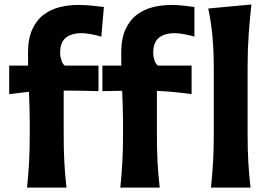

<svg xmlns="http://www.w3.org/2000/svg" viewBox="-20 -847 1212 867"><path d="M102.1 0Q108.4 -59.6 111.3 -115.2Q114.3 -170.9 114.3 -239.3V-293.9Q114.3 -324.2 113.3 -359.6Q112.3 -395 110.8 -432.6L21.5 -421.9V-550.8H106.9Q106.9 -565.4 106.7 -579.6Q106.4 -593.8 106.4 -607.4Q106.4 -671.9 125.5 -713.9Q144.5 -755.9 176.8 -780.3Q209 -804.7 249.5 -814.7Q290 -824.7 333 -824.7Q362.3 -824.7 397 -821.3Q431.6 -817.9 449.2 -815.4L437.5 -681.6Q418.5 -687.5 392.1 -692.4Q365.7 -697.3 350.1 -697.3Q302.2 -697.3 276.9 -676.5Q251.5 -655.8 251.5 -607.9Q251.5 -591.8 257.1 -575Q262.7 -558.1 272.5 -550.8H424.8V-435.5Q383.8 -436.5 345 -437.3Q306.2 -438 267.6 -438V-239.3Q267.6 -170.9 270.5 -115.2Q273.4 -59.6 280.3 0ZM523.4 0Q529.3 -59.6 532.5 -115.2Q535.6 -170.9 535.6 -239.3V-293.9Q535.6 -325.2 534.4 -361.8Q533.2 -398.4 531.7 -437L442.4 -435.5V-550.8H527.8Q527.8 -565.4 527.6 -579.6Q527.3 -593.8 527.3 -607.4Q527.3 -671.9 546.4 -713.9Q565.4 -755.9 597.7 -780.3Q629.9 -804.7 670.4 -814.7Q710.9 -824.7 753.9 -824.7Q780.3 -824.7 811.3 -821.3Q842.3 -817.9 857.9 -815.4V-681.6Q838.9 -687.5 812.7 -692.4Q786.6 -697.3 771 -697.3Q723.1 -697.3 697.5 -676.5Q671.9 -655.8 671.9 -607.9Q671.9 -591.8 677.5 -575Q683.1 -558.1 692.9 -550.8H845.2V-421.9Q804.2 -427.7 765.6 -431.4Q727.1 -435.1 688.5 -436.5V-239.3Q688.5 -170.9 691.4 -115.2Q694.3 -59.6 701.2 0ZM932.6 0Q939 -59.6 942.1 -115.2Q945.3 -170.9 945.3 -239.7V-546.4Q945.3 -614.3 939.7 -679Q934.1 -743.7 920.4 -808.6L1115.2 -826.7Q1107.9 -760.7 1103 -691.4Q1098.1 -622.1 1098.1 -546.4V-239.7Q1098.1 -170.9 1101.3 -115.2Q1104.5 -59.6 1111.3 0Z"/></svg>

Font: Pinar-DS3-FD Bold
Style: Regular
Weight: 700
Designer: Amin Abedi
Version: Version 3.000